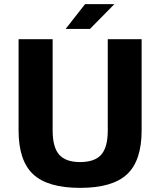

<svg xmlns="http://www.w3.org/2000/svg" viewBox="-20 -890 776 930"><path d="M70 -258V-700H235V-258Q235 -177 266.5 -141Q298 -105 368 -105Q439 -105 470.5 -141Q502 -177 502 -258V-700H666V-258Q666 -112 595.5 -46Q525 20 368 20Q211 20 140.5 -46Q70 -112 70 -258ZM298 -750 392 -870H534L416 -750Z"/></svg>

Font: Fivo Sans
Style: Regular
Weight: 700
Designer: Alexander Slobzheninov
Foundry: Alexander Slobzheninov
Version: 1.0